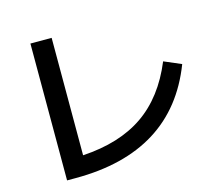

<svg xmlns="http://www.w3.org/2000/svg" viewBox="-105 -871 1149 1015"><g transform="rotate(-15 469.0 -363.5)"><path d="M141.6 -738.3H257.8V-95.7Q460 -107.9 590.8 -198Q721.7 -288.1 794.9 -465.8L888.7 -425.8Q720.7 10.7 188.5 10.7H141.6Z"/></g></svg>

Font: Pretendard SemiBold
Style: Regular
Weight: 600
Designer: Base glyphs from Inter by Rasmus Andersson; Hangeul glyphs from Noto Sans CJK(Source Han Sans) by Jang Soo-young and Kan
Foundry: Kil Hyung-jin
Version: Version 1.309